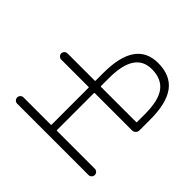

<svg xmlns="http://www.w3.org/2000/svg" viewBox="-141 -1029 1281 1281"><g transform="rotate(-45 500.0 -388.0)"><path d="M566.4 -76.2Q566.4 -72.3 570.3 -72.3H646.5Q773.4 -72.3 832 -116.2Q890.6 -160.2 890.6 -252Q890.6 -412.1 646.5 -412.1H570.3Q566.4 -412.1 566.4 -408.2ZM507.8 -408.2Q507.8 -412.1 503.9 -412.1H156.2Q151.4 -412.1 151.4 -408.2V-50.8Q151.4 -39.1 142.6 -30.3Q133.8 -21.5 121.6 -21.5Q109.4 -21.5 100.6 -30.3Q91.8 -39.1 91.8 -50.8V-724.6Q91.8 -736.3 100.6 -745.1Q109.4 -753.9 121.6 -753.9Q133.8 -753.9 142.6 -745.1Q151.4 -736.3 151.4 -724.6V-466.8Q151.4 -462.9 156.2 -462.9H503.9Q507.8 -462.9 507.8 -466.8V-724.6Q507.8 -736.3 516.6 -745.1Q525.4 -753.9 537.1 -753.9Q548.8 -753.9 557.6 -745.1Q566.4 -736.3 566.4 -724.6V-466.8Q566.4 -462.9 570.3 -462.9H643.6Q948.2 -462.9 949.2 -252Q949.2 -133.8 874 -77.6Q798.8 -21.5 643.6 -21.5H561.5H543Q528.3 -21.5 518.1 -31.7Q507.8 -42 507.8 -56.6Z"/></g></svg>

Font: Gen Jyuu Gothic L Monospace Light
Style: Regular
Weight: 300
Designer: [Source Han Sans]
Ryoko NISHIZUKA  (kana & ideographs); Paul D. Hunt (Latin, Greek & Cyrillic); Wenlong ZHANG  (bopomofo
Version: Version 1.002.20150607